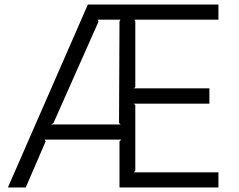

<svg xmlns="http://www.w3.org/2000/svg" viewBox="-20 -830 1057 850"><path d="M207 -279H514L507 -286L509 -735L513 -743H412L416 -734L217 -286ZM947 -67V0H509V-204L517 -212H178L182 -204L94 0H15L369 -810H947V-743H575L579 -735V-445L573 -439H907V-371H573L579 -364V-75L573 -67Z"/></svg>

Font: Sinkin Sans 300 Light
Style: Regular
Weight: 300
Designer: Keith Bates
Foundry: K-Type
Version: Sinkin Sans (version 1.0)  by Keith Bates   •   © 2014   www